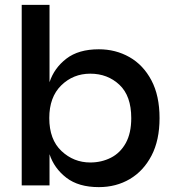

<svg xmlns="http://www.w3.org/2000/svg" viewBox="-20 -760 715 787"><path d="M385 7Q302 7 252 -31.5Q202 -70 183 -128V0H69V-740H183V-423Q202 -481 252 -519.5Q302 -558 385 -558Q454 -558 510.5 -526Q567 -494 600.5 -431Q634 -368 634 -276Q634 -185 601 -122Q568 -59 512 -26Q456 7 385 7ZM350 -94Q396 -94 434.5 -113.5Q473 -133 495.5 -173.5Q518 -214 518 -276Q518 -367 469.5 -412.5Q421 -458 350 -458Q280 -458 231 -410Q182 -362 182 -276Q182 -188 232 -141Q282 -94 350 -94Z"/></svg>

Font: Ulagadi Sans Medium
Style: Regular
Weight: 500
Designer: Ninad Kale (Devanagari), Jonny Pinhorn (Latin)
Foundry: Indian Type Foundry
Version: Version 3.01;March 29, 2020;FontCreator 12.0.0.2522 64-bit; 